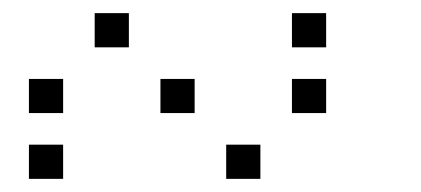

<svg xmlns="http://www.w3.org/2000/svg" viewBox="-20 -696 640 292"><path d="M125 -676Q124 -676 124 -676Q124 -676 124 -675V-625Q124 -624 124 -624Q124 -624 125 -624H175Q176 -624 176 -624Q176 -624 176 -625V-675Q176 -676 176 -676Q176 -676 175 -676ZM425 -676Q424 -676 424 -676Q424 -676 424 -675V-625Q424 -624 424 -624Q424 -624 425 -624H475Q476 -624 476 -624Q476 -624 476 -625V-675Q476 -676 476 -676Q476 -676 475 -676ZM25 -576Q24 -576 24 -576Q24 -576 24 -575V-525Q24 -524 24 -524Q24 -524 25 -524H75Q76 -524 76 -524Q76 -524 76 -525V-575Q76 -576 76 -576Q76 -576 75 -576ZM225 -576Q224 -576 224 -576Q224 -576 224 -575V-525Q224 -524 224 -524Q224 -524 225 -524H275Q276 -524 276 -524Q276 -524 276 -525V-575Q276 -576 276 -576Q276 -576 275 -576ZM425 -576Q424 -576 424 -576Q424 -576 424 -575V-525Q424 -524 424 -524Q424 -524 425 -524H475Q476 -524 476 -524Q476 -524 476 -525V-575Q476 -576 476 -576Q476 -576 475 -576ZM25 -476Q24 -476 24 -476Q24 -476 24 -475V-425Q24 -424 24 -424Q24 -424 25 -424H75Q76 -424 76 -424Q76 -424 76 -425V-475Q76 -476 76 -476Q76 -476 75 -476ZM325 -476Q324 -476 324 -476Q324 -476 324 -475V-425Q324 -424 324 -424Q324 -424 325 -424H375Q376 -424 376 -424Q376 -424 376 -425V-475Q376 -476 376 -476Q376 -476 375 -476Z"/></svg>

Font: Doto
Style: Regular
Weight: 400
Monospace: yes
Version: Version 1.000